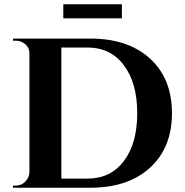

<svg xmlns="http://www.w3.org/2000/svg" viewBox="-20 -881 868 901"><path d="M277 -861H552V-795H277ZM404 -700Q581 -700 684 -606Q787 -512 787 -350Q787 -188 684 -94Q581 0 404 0H41V-10H54Q80 -10 98 -28Q117 -47 118 -73V-633Q118 -657 98 -674Q79 -690 54 -690H41V-700ZM268 -43H391Q499 -43 561 -125Q624 -208 624 -350Q624 -492 561 -575Q499 -658 391 -658H268Z"/></svg>

Font: Cinzel Bold(RUS BY LYAJKA)
Style: Regular
Weight: 700
Designer: Natanael Gama
Version: Version 1.001;PS 001.001;hotconv 1.0.56;makeotf.lib2.0.21325